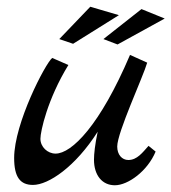

<svg xmlns="http://www.w3.org/2000/svg" viewBox="-20 -543 509 570"><path d="M421 -110C403 -90 387 -68 361 -68C342 -68 328 -84 328 -108C328 -150 405 -315 417 -357L366 -380C277 -171 193 -87 145 -87C121 -87 100 -107 100 -131C100 -153 121 -249 183 -350L135 -371C115 -355 22 -177 22 -74C22 -17 40 6 78 6C124 6 204 -48 270 -152C262 -114 259 -86 259 -69C259 -23 283 7 321 7C360 7 418 -35 442 -93ZM333 -498 248 -523 156 -427 197 -413ZM469 -488 400 -516 287 -427 329 -411Z"/></svg>

Font: Marck Script
Style: Regular
Weight: 400
Designer: Denis Masharov, Marck Fogel
Foundry: Denis Masharov
Version: Version 1.002